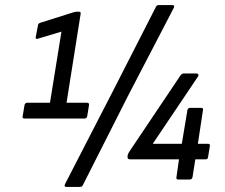

<svg xmlns="http://www.w3.org/2000/svg" viewBox="-20 -704 882 753"><path d="M77 -239Q66 -239 69 -249L76 -291Q78 -301 86 -301H176L221 -580L131 -553Q119 -548 120 -558L128 -600Q129 -608 131 -610.5Q133 -613 139 -615L269 -656Q272 -657 275 -657.5Q278 -658 281 -658H291Q298 -658 296 -648L241 -301H321Q331 -301 329 -291L322 -248Q320 -239 311 -239ZM240 29Q230 29 235 18L424 -349L592 -678Q595 -684 602 -684H656Q661 -684 662.5 -681.5Q664 -679 662 -674L481 -326L305 22Q302 29 294 29ZM679 0Q670 0 672 -9L682 -79H490Q480 -79 480 -89L481 -96Q482 -100 483.5 -103Q485 -106 487 -109L687 -407Q693 -416 701 -416H749Q755 -416 757.5 -412.5Q760 -409 756 -403L579 -140H693L715 -272Q717 -281 726 -281H769Q778 -281 776 -272L756 -140H796Q805 -140 803 -131L796 -88Q795 -79 786 -79H746L735 -9Q733 0 724 0Z"/></svg>

Font: Sofia Sans Semi Condensed
Style: Italic
Weight: 400
Italic angle: -9°
Designer: Botio Nikoltchev, Ani Petrova
Foundry: lettersoup
Version: Version 4.101